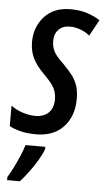

<svg xmlns="http://www.w3.org/2000/svg" viewBox="-65 -584 460 841"><g transform="rotate(5 165.5 -164.0)"><path d="M107 10Q69 10 39 2.5Q9 -5 -10 -16V-106Q10 -90 40 -80Q70 -70 97 -70Q134 -70 155.5 -90.5Q177 -111 177 -150Q177 -176 166.5 -197.5Q156 -219 122 -253Q88 -286 71.5 -318Q55 -350 55 -392Q55 -457 96 -503Q137 -549 212 -549Q252 -549 284.5 -538.5Q317 -528 341 -512L302 -441Q283 -457 259.5 -465Q236 -473 215 -473Q184 -473 165.5 -454.5Q147 -436 147 -405Q147 -380 156.5 -360Q166 -340 197 -311Q223 -285 239.5 -263.5Q256 -242 264 -218Q272 -194 272 -159Q272 -84 228.5 -37Q185 10 107 10ZM-1 207Q10 190 23 164Q36 138 48 110Q60 82 66 61H153V71Q146 92 129 120.5Q112 149 92 176Q72 203 55 221H-1Z"/></g></svg>

Font: Noto Sans ExtraCondensed Medium
Style: Italic
Weight: 500
Width: 2
Italic angle: -12°
Designer: Monotype Design Team
Foundry: Monotype Imaging Inc.
Version: Version 2.013; ttfautohint (v1.8.4.7-5d5b)